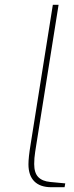

<svg xmlns="http://www.w3.org/2000/svg" viewBox="-20 -783 309 803"><path d="M99 -96Q99 -125 108 -179L201 -763H225L132 -179Q131 -172 127 -147Q123 -122 123 -97Q123 -60 140 -42.5Q157 -25 190 -22L253 -16L250 0H195Q148 0 123.5 -24.5Q99 -49 99 -96Z"/></svg>

Font: Exo Thin
Style: Italic
Weight: 250
Italic angle: -9°
Designer: Natanael Gama
Foundry: Natanael Gama
Version: Version 1.500; ttfautohint (v1.6)